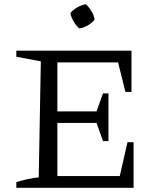

<svg xmlns="http://www.w3.org/2000/svg" viewBox="-20 -897 751 917"><path d="M589 -218H618V0H58V-27Q86 -36 112.5 -41.5Q139 -47 165 -50L175 -604L58 -626V-655H608V-458H579L544 -599H219L254 -634V-365H441L472 -451H498V-223H472L441 -310H254V-21L219 -56H552ZM390 -877Q406 -862 417.5 -842.5Q429 -823 432 -803Q419 -787 399 -775.5Q379 -764 359 -761Q343 -775 331.5 -794.5Q320 -814 316 -835Q330 -851 349.5 -862Q369 -873 390 -877Z"/></svg>

Font: Piazzolla Thin
Style: Regular
Weight: 400
Version: Version 2.001